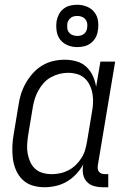

<svg xmlns="http://www.w3.org/2000/svg" viewBox="-20 -779 540 807"><path d="M167 8Q140 8 116 0.5Q92 -7 74.5 -24Q57 -41 47 -64.5Q37 -88 34 -113Q31 -138 32 -164.5Q33 -191 38 -218L58 -338Q61 -361 68.5 -384.5Q76 -408 88.5 -430Q101 -452 118.5 -471.5Q136 -491 158 -504Q180 -517 204 -522.5Q228 -528 252 -528Q278 -528 302 -521Q326 -514 343 -498Q360 -482 370 -460.5Q380 -439 384 -414L402 -520H464L391 -83Q390 -76 391 -69Q392 -62 396 -57Q400 -52 406.5 -49.5Q413 -47 421 -47H435V8H412Q393 8 375 3Q357 -2 345 -15Q333 -28 329.5 -46Q326 -64 329 -83L330 -88Q318 -66 300 -47Q282 -28 260.5 -15.5Q239 -3 214.5 2.5Q190 8 167 8ZM198 -47Q216 -47 234 -51Q252 -55 269 -64Q286 -73 299.5 -86.5Q313 -100 323 -116Q333 -132 338 -149.5Q343 -167 346 -185L366 -305Q370 -325 371 -344.5Q372 -364 369 -383Q366 -402 358 -419.5Q350 -437 336.5 -449.5Q323 -462 304.5 -467.5Q286 -473 266 -473Q248 -473 230 -468.5Q212 -464 194.5 -454.5Q177 -445 164 -430.5Q151 -416 141.5 -399Q132 -382 126.5 -364.5Q121 -347 118 -329L98 -209Q95 -189 94 -169.5Q93 -150 96.5 -132Q100 -114 107.5 -97.5Q115 -81 128.5 -69Q142 -57 160 -52Q178 -47 198 -47ZM305 -581Q283 -581 264 -589Q245 -597 233 -612.5Q221 -628 218 -649Q215 -670 218 -691Q221 -706 228 -719.5Q235 -733 247.5 -742.5Q260 -752 275 -755.5Q290 -759 304 -759Q326 -759 345.5 -751Q365 -743 377 -727.5Q389 -712 392 -691Q395 -670 391 -649Q389 -634 381.5 -620.5Q374 -607 361.5 -597.5Q349 -588 334 -584.5Q319 -581 305 -581ZM305 -628Q312 -628 318.5 -629.5Q325 -631 331.5 -635.5Q338 -640 341.5 -646.5Q345 -653 346 -660Q348 -670 346.5 -680Q345 -690 339 -697.5Q333 -705 324 -708.5Q315 -712 305 -712Q298 -712 291 -710.5Q284 -709 278 -704.5Q272 -700 268 -693.5Q264 -687 263 -680Q262 -670 263 -660Q264 -650 270 -642.5Q276 -635 285.5 -631.5Q295 -628 305 -628Z"/></svg>

Font: Iosevka Curly Light
Style: Italic
Weight: 300
Italic angle: -9°
Monospace: yes
Designer: Belleve Invis
Foundry: Belleve Invis
Version: Version 22.1.2; ttfautohint (v1.8.4)